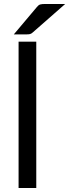

<svg xmlns="http://www.w3.org/2000/svg" viewBox="-20 -946 348 966"><path d="M162.5 -736.5H73.5V0H162.5ZM308 -926H207.5C196.5 -926 188.1 -925.2 182.2 -923.5C176.4 -921.8 170.7 -917.3 165 -910L49.5 -773H113.5C120.2 -773 125.8 -773.5 130.5 -774.5C135.2 -775.5 140 -778.3 145 -783Z"/></svg>

Font: LatoLatin
Style: Regular
Weight: 400
Designer: Lukasz Dziedzic with Adam Twardoch and Botio Nikoltchev
Foundry: tyPoland Lukasz Dziedzic
Version: Version 2.015; 2015-08-06; http://www.latofonts.com/